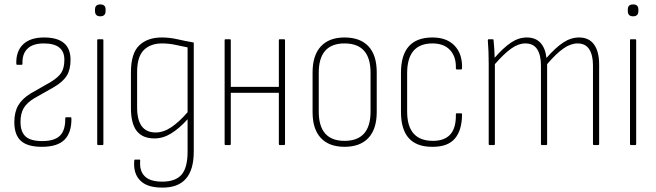

<svg xmlns="http://www.w3.org/2000/svg" viewBox="-20 -658 2976 871"><path d="M170 8Q105 8 75 -19Q45 -46 45 -104Q45 -149 62.5 -179.5Q80 -210 119 -234L210 -286Q246 -308 259 -329.5Q272 -351 272 -387Q272 -461 179 -461Q129 -461 104.5 -437Q80 -413 82 -369Q82 -364 78 -364H58Q54 -364 54 -368Q52 -425 84.5 -456.5Q117 -488 180 -488Q300 -488 300 -387Q300 -343 283.5 -315.5Q267 -288 225 -263L135 -212Q102 -192 87.5 -167.5Q73 -143 73 -105Q73 -60 96 -39Q119 -18 171 -18Q228 -18 252.5 -43Q277 -68 276 -121Q276 -126 280 -126H300Q304 -126 304 -121Q305 -57 273 -24.5Q241 8 170 8Z M425 0Q421 0 421 -4V-476Q421 -480 425 -480H445Q449 -480 449 -476V-4Q449 0 445 0ZM435 -584Q411 -584 411 -608V-615Q411 -638 435 -638Q459 -638 459 -615V-608Q459 -584 435 -584Z M715 193Q647 193 615.5 160.5Q584 128 589 71Q589 66 593 66H613Q616 66 616 71Q612 117 636.5 141.5Q661 166 716 166Q776 166 803.5 134.5Q831 103 831 30V-32Q831 -53 831 -74Q831 -95 831 -116V-117Q794 -76 757 -53Q720 -30 681 -30Q627 -30 600.5 -63.5Q574 -97 574 -168V-330Q574 -416 611.5 -452Q649 -488 714 -488Q749 -488 784.5 -480Q820 -472 859 -465V30Q859 195 715 193ZM686 -57Q722 -57 758 -81.5Q794 -106 831 -149V-443Q802 -449 773.5 -455Q745 -461 715 -461Q663 -461 632.5 -431Q602 -401 602 -330V-171Q602 -57 686 -57Z M1003 0Q999 0 999 -4V-476Q999 -480 1003 -480H1023Q1027 -480 1027 -476V-264H1245V-476Q1245 -480 1249 -480H1268Q1273 -480 1273 -476V-4Q1273 0 1268 0H1249Q1245 0 1245 -4V-237H1027V-4Q1027 0 1023 0Z M1543 8Q1473 8 1435.5 -32Q1398 -72 1398 -149V-330Q1398 -407 1435.5 -447.5Q1473 -488 1543 -488Q1614 -488 1651.5 -448Q1689 -408 1689 -330V-149Q1689 -73 1651.5 -32.5Q1614 8 1543 8ZM1543 -19Q1661 -19 1661 -152V-328Q1661 -461 1543 -461Q1426 -461 1426 -328V-152Q1426 -19 1543 -19Z M1944 8Q1799 10 1799 -150V-328Q1799 -488 1942 -488Q2007 -488 2042.5 -450.5Q2078 -413 2076 -349Q2076 -343 2072 -343H2052Q2048 -343 2048 -348Q2050 -400 2022 -430.5Q1994 -461 1942 -461Q1827 -461 1827 -326V-152Q1827 -19 1944 -19Q2051 -19 2048 -139Q2048 -144 2052 -144H2071Q2076 -144 2076 -140Q2076 -68 2044 -30Q2012 8 1944 8Z M2201 0Q2197 0 2197 -4V-368Q2197 -426 2193 -475Q2193 -480 2197 -480H2215Q2219 -480 2219 -476Q2223 -437 2224 -396Q2264 -442 2298.5 -465Q2333 -488 2370 -488Q2409 -488 2431.5 -464Q2454 -440 2459 -395Q2500 -442 2535 -465Q2570 -488 2607 -488Q2652 -488 2675 -456Q2698 -424 2698 -365V-4Q2698 0 2694 0H2675Q2670 0 2670 -4V-361Q2670 -408 2653 -434.5Q2636 -461 2600 -461Q2569 -461 2536 -438Q2503 -415 2462 -367V-4Q2462 0 2458 0H2438Q2434 0 2434 -4V-361Q2434 -408 2417 -434.5Q2400 -461 2363 -461Q2332 -461 2299.5 -438Q2267 -415 2225 -367V-4Q2225 0 2221 0Z M2842 0Q2838 0 2838 -4V-476Q2838 -480 2842 -480H2862Q2866 -480 2866 -476V-4Q2866 0 2862 0ZM2852 -584Q2828 -584 2828 -608V-615Q2828 -638 2852 -638Q2876 -638 2876 -615V-608Q2876 -584 2852 -584Z"/></svg>

Font: Sofia Sans Cond ExtraLight
Style: Regular
Weight: 200
Width: 3
Designer: Botio Nikoltchev, Ani Petrova
Foundry: lettersoup
Version: Version 4.100; ttfautohint (v1.8.3)